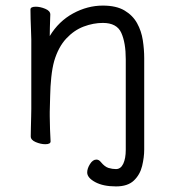

<svg xmlns="http://www.w3.org/2000/svg" viewBox="-20 -505 628 687"><path d="M430 -293Q430 -352 414 -387.5Q398 -423 348 -423Q314 -423 279.5 -410Q245 -397 217 -367Q189 -337 174 -287Q167 -262 163.5 -228.5Q160 -195 159.5 -162Q159 -129 158 -105V-89Q158 -65 159 -42Q160 -19 161 1Q161 11 142 11Q126 11 108 3.5Q90 -4 90 -17Q90 -25 90.5 -46Q91 -67 91.5 -87.5Q92 -108 92 -115V-364Q92 -374 91 -395Q90 -416 89.5 -438Q89 -460 89 -471Q89 -481 108 -481Q124 -481 142 -473.5Q160 -466 160 -453Q160 -453 159.5 -439Q159 -425 158.5 -407Q158 -389 158 -376Q190 -429 241.5 -457Q293 -485 348 -485Q396 -485 425.5 -467.5Q455 -450 470.5 -422Q486 -394 491 -361Q496 -328 496 -297V30Q496 58 488.5 89Q481 120 459 141Q437 162 395 162Q349 162 320.5 146.5Q292 131 292 112Q292 98 302 82Q312 66 325 66Q334 66 341 75Q355 92 368.5 96Q382 100 395 100Q412 100 421 81Q430 62 430 31Z"/></svg>

Font: QiushuiShotai
Style: Regular
Weight: 600
Designer: Fontworks Inc.
Foundry: Fontworks Inc.
Version: Version 1.250